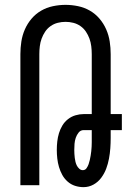

<svg xmlns="http://www.w3.org/2000/svg" viewBox="-20 -763 540 791"><path d="M324 8Q306 8 289 2.5Q272 -3 258.5 -15Q245 -27 236.5 -42.5Q228 -58 223 -75Q218 -92 216 -110Q214 -128 214 -145Q214 -163 216 -180.5Q218 -198 223 -214.5Q228 -231 237 -246Q246 -261 260 -272Q274 -283 291 -288Q308 -293 325 -293H358V-540Q358 -556 356 -572.5Q354 -589 348.5 -604Q343 -619 334 -632.5Q325 -646 311.5 -655.5Q298 -665 282 -669Q266 -673 250 -673Q234 -673 218 -669Q202 -665 188.5 -655.5Q175 -646 166 -632.5Q157 -619 151.5 -604Q146 -589 144 -572.5Q142 -556 142 -540V0H64V-540Q64 -566 68 -592Q72 -618 82.5 -642Q93 -666 110 -686Q127 -706 149.5 -719Q172 -732 198 -737.5Q224 -743 250 -743Q276 -743 302 -737.5Q328 -732 350.5 -719Q373 -706 390 -686Q407 -666 417.5 -642Q428 -618 432 -592Q436 -566 436 -540V-293H482V-227H436V-195Q436 -174 434.5 -152.5Q433 -131 429 -109.5Q425 -88 417.5 -68Q410 -48 397 -30.5Q384 -13 365 -2.5Q346 8 324 8ZM321 -62Q331 -62 336.5 -70Q342 -78 345 -86.5Q348 -95 350 -104Q352 -113 353.5 -122Q355 -131 356 -140Q357 -149 357.5 -158.5Q358 -168 358 -177Q358 -186 358 -195V-227H325Q312 -227 304 -217Q296 -207 292 -195Q288 -183 287 -170.5Q286 -158 286 -145Q286 -137 286.5 -129Q287 -121 288 -112.5Q289 -104 291 -96Q293 -88 296.5 -81Q300 -74 306.5 -68Q313 -62 321 -62Z"/></svg>

Font: Iosevka Fixed
Style: Regular
Weight: 400
Monospace: yes
Designer: Belleve Invis
Foundry: Belleve Invis
Version: Version 33.2.4